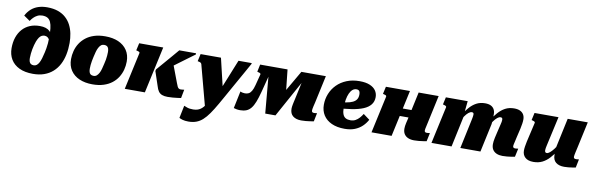

<svg xmlns="http://www.w3.org/2000/svg" viewBox="-60 -1362 6807 2201"><g transform="rotate(10 3343.5 -261.5)"><path d="M311 -663Q279 -663 253.5 -650Q228 -637 209 -617.5Q190 -598 177 -577L105 -627Q129 -673 164 -704Q199 -735 245.5 -750.5Q292 -766 349 -766Q421 -766 475 -747Q529 -728 567 -693.5Q605 -659 628 -614Q651 -569 661.5 -516.5Q672 -464 672 -408Q672 -336 659 -272Q646 -208 618.5 -155.5Q591 -103 548.5 -65Q506 -27 448.5 -6.5Q391 14 318 14Q224 14 159 -17Q94 -48 60.5 -104Q27 -160 27 -235Q27 -304 46 -360Q65 -416 101 -456.5Q137 -497 188 -518.5Q239 -540 303 -540Q342 -540 370.5 -531Q399 -522 419 -503.5Q439 -485 451 -458Q463 -431 470 -395L454 -322Q450 -363 439.5 -389Q429 -415 413 -427.5Q397 -440 376 -440Q357 -440 341.5 -431.5Q326 -423 313.5 -405Q301 -387 289 -357Q282 -337 275 -313Q268 -289 263.5 -263Q259 -237 256 -211Q253 -185 253 -159Q253 -134 259 -117Q265 -100 278 -92Q291 -84 310 -84Q330 -84 344.5 -95Q359 -106 371 -127.5Q383 -149 392.5 -181Q402 -213 411 -253Q416 -275 420.5 -301.5Q425 -328 428 -360.5Q431 -393 431 -430Q431 -491 426 -535Q421 -579 408 -607.5Q395 -636 371.5 -649.5Q348 -663 311 -663Z M1104 -240Q1111 -266 1115 -291Q1119 -316 1121 -339Q1123 -362 1123 -381Q1123 -404 1118 -420.5Q1113 -437 1101 -446Q1089 -455 1066 -455Q1045 -455 1030 -442.5Q1015 -430 1003.5 -408Q992 -386 984.5 -358Q977 -330 970 -299Q964 -273 959.5 -248Q955 -223 953 -200.5Q951 -178 951 -158Q951 -136 956 -119Q961 -102 973.5 -93Q986 -84 1008 -84Q1029 -84 1044 -97Q1059 -110 1070.5 -131.5Q1082 -153 1089.5 -181.5Q1097 -210 1104 -240ZM720 -229Q720 -277 732.5 -324.5Q745 -372 771 -413Q797 -454 837.5 -486Q878 -518 934 -536Q990 -554 1063 -554Q1151 -554 1216 -525.5Q1281 -497 1317.5 -442.5Q1354 -388 1354 -311Q1354 -262 1341.5 -215Q1329 -168 1303 -126.5Q1277 -85 1236.5 -53.5Q1196 -22 1140 -4Q1084 14 1011 14Q924 14 858.5 -14.5Q793 -43 756.5 -97.5Q720 -152 720 -229Z M1964 -168 1882 -385 1807 -298Q1858 -335 1911 -374.5Q1964 -414 2017.5 -453.5Q2071 -493 2120 -529V-543H1925Q1891 -503 1853 -458.5Q1815 -414 1776 -369Q1737 -324 1700 -281L1696 -262L1752 -95Q1762 -59 1778 -36.5Q1794 -14 1820 -4Q1846 6 1886 6Q1916 6 1943.5 3.5Q1971 1 1996 -2Q2021 -5 2040 -8L2059 -108Q2053 -108 2041.5 -106Q2030 -104 2019 -104Q2006 -104 1996.5 -109.5Q1987 -115 1980 -129Q1973 -143 1964 -168ZM1386 0H1620L1738 -543H1458L1439 -457L1448 -455Q1459 -452 1467 -449Q1475 -446 1478.5 -441.5Q1482 -437 1480 -431Z M2339 88 2416 -5 2505 -142 2410 -543H2173L2154 -457L2164 -455Q2177 -453 2184.5 -449.5Q2192 -446 2195.5 -441.5Q2199 -437 2201 -431ZM2440 -114 2360 -32Q2347 -2 2331.5 22Q2316 46 2296.5 63Q2277 80 2253 88.5Q2229 97 2198 97Q2153 97 2127 87Q2101 77 2091 73L2061 219Q2073 227 2100.5 235Q2128 243 2169 243Q2219 243 2259 228.5Q2299 214 2333.5 183Q2368 152 2403 102Q2438 52 2478 -18Q2503 -61 2530 -110Q2557 -159 2586.5 -211Q2616 -263 2646 -317Q2676 -371 2707 -425.5Q2738 -480 2767 -533L2768 -543H2614Q2592 -489 2570.5 -435.5Q2549 -382 2527.5 -328.5Q2506 -275 2484 -221.5Q2462 -168 2440 -114Z M3185 -543H2973L3021 0H3140L3439 -543H3346L3170 -239L3218 -237ZM2855 -303Q2843 -257 2828 -232Q2813 -207 2794.5 -197.5Q2776 -188 2751 -188Q2738 -188 2723.5 -191Q2709 -194 2697 -200L2655 0Q2667 4 2686.5 8Q2706 12 2730 12Q2771 12 2801.5 0Q2832 -12 2855.5 -40.5Q2879 -69 2898 -117.5Q2917 -166 2936 -238L3015 -543H2866L2848 -457L2858 -454Q2870 -452 2877 -448.5Q2884 -445 2887 -441Q2890 -437 2888 -431ZM3543 -128Q3543 -136 3545 -148.5Q3547 -161 3551.5 -180.5Q3556 -200 3562 -224L3631 -543H3397L3328 -222Q3323 -201 3319.5 -184.5Q3316 -168 3313.5 -155Q3311 -142 3309.5 -130.5Q3308 -119 3308 -108Q3308 -51 3343.5 -22.5Q3379 6 3441 6Q3468 6 3494 3.5Q3520 1 3543 -2.5Q3566 -6 3585 -9L3605 -107Q3601 -107 3596 -106.5Q3591 -106 3584.5 -105Q3578 -104 3571 -104Q3557 -104 3550 -109.5Q3543 -115 3543 -128Z M3946 14Q3857 14 3794 -15Q3731 -44 3698 -96Q3665 -148 3665 -217Q3665 -284 3689.5 -345Q3714 -406 3760.5 -453Q3807 -500 3873.5 -527Q3940 -554 4024 -554Q4096 -554 4143 -534Q4190 -514 4212.5 -480.5Q4235 -447 4235 -405Q4235 -354 4206.5 -317.5Q4178 -281 4123 -258Q4068 -235 3988.5 -222.5Q3909 -210 3806 -205L3809 -278Q3869 -280 3913.5 -287.5Q3958 -295 3987.5 -309Q4017 -323 4031.5 -345.5Q4046 -368 4046 -402Q4046 -420 4042 -432Q4038 -444 4028.5 -450Q4019 -456 4004 -456Q3978 -456 3958 -439Q3938 -422 3924 -391Q3910 -360 3902.5 -318Q3895 -276 3895 -226Q3895 -177 3906 -148Q3917 -119 3939.5 -106.5Q3962 -94 3995 -94Q4028 -94 4053 -107.5Q4078 -121 4098 -143.5Q4118 -166 4134 -192L4208 -137Q4185 -94 4149.5 -60Q4114 -26 4064 -6Q4014 14 3946 14Z M4436 -241H4742L4763 -331H4457ZM4258 0H4492L4610 -543H4330L4311 -457L4322 -454Q4333 -452 4340 -449Q4347 -446 4350 -441.5Q4353 -437 4352 -431ZM4856 -128Q4856 -136 4858.5 -148.5Q4861 -161 4865.5 -180.5Q4870 -200 4875 -224L4944 -543H4711L4642 -222Q4635 -194 4630.5 -174Q4626 -154 4624 -138.5Q4622 -123 4622 -108Q4622 -70 4638 -45Q4654 -20 4683.5 -7Q4713 6 4754 6Q4782 6 4807.5 3.5Q4833 1 4856 -2.5Q4879 -6 4898 -9L4919 -107Q4915 -107 4909.5 -106.5Q4904 -106 4898 -105Q4892 -104 4884 -104Q4870 -104 4863 -109.5Q4856 -115 4856 -128Z M4956 0H5190L5276 -404L5267 -397L5282 -543H5028L5009 -457L5018 -455Q5029 -452 5036.5 -449Q5044 -446 5047.5 -441.5Q5051 -437 5050 -431ZM5907 -233 5932 -339Q5939 -372 5943 -398.5Q5947 -425 5947 -448Q5947 -480 5933 -504Q5919 -528 5891.5 -541Q5864 -554 5822 -554Q5764 -554 5719.5 -530.5Q5675 -507 5638 -465Q5601 -423 5565 -368L5563 -298Q5586 -336 5607 -365Q5628 -394 5648 -410.5Q5668 -427 5686 -427Q5700 -427 5704.5 -420Q5709 -413 5709 -401Q5709 -390 5706.5 -376Q5704 -362 5699 -343L5676 -246Q5667 -209 5661.5 -183.5Q5656 -158 5654 -140.5Q5652 -123 5652 -108Q5652 -70 5668 -45Q5684 -20 5713.5 -7Q5743 6 5782 6Q5810 6 5835.5 3.5Q5861 1 5884 -2.5Q5907 -6 5926 -10L5947 -107Q5943 -107 5937.5 -106.5Q5932 -106 5926 -105Q5920 -104 5913 -104Q5899 -104 5892 -109.5Q5885 -115 5885 -128Q5885 -136 5888 -149Q5891 -162 5896 -183Q5901 -204 5907 -233ZM5292 0H5526L5597 -330Q5599 -342 5600 -358.5Q5601 -375 5601.5 -393Q5602 -411 5602.5 -426Q5603 -441 5603 -448Q5603 -480 5590 -504Q5577 -528 5551 -541Q5525 -554 5484 -554Q5427 -554 5383 -530.5Q5339 -507 5302.5 -465Q5266 -423 5230 -368L5229 -298Q5252 -336 5272.5 -365Q5293 -394 5313 -410.5Q5333 -427 5352 -427Q5365 -427 5369.5 -420.5Q5374 -414 5374 -402Q5374 -392 5371.5 -377Q5369 -362 5365 -343Z M6263 -201Q6259 -183 6256.5 -169Q6254 -155 6254 -143Q6254 -135 6256.5 -128.5Q6259 -122 6264 -118.5Q6269 -115 6277 -115Q6293 -115 6313.5 -132Q6334 -149 6357 -179Q6380 -209 6405 -247V-172Q6368 -117 6330 -75Q6292 -33 6247 -10.5Q6202 12 6143 12Q6080 12 6047.5 -18Q6015 -48 6015 -97Q6015 -120 6019 -146Q6023 -172 6030 -205L6082 -431Q6083 -437 6079.5 -441.5Q6076 -446 6068.5 -449Q6061 -452 6050 -455L6041 -457L6060 -543H6339ZM6613 -234Q6606 -204 6601.5 -183.5Q6597 -163 6594.5 -149.5Q6592 -136 6592 -128Q6592 -115 6599 -109.5Q6606 -104 6620 -104Q6630 -104 6639 -105.5Q6648 -107 6654 -107L6634 -9Q6617 -6 6595.5 -2.5Q6574 1 6550 3.5Q6526 6 6501 6Q6439 6 6404 -22.5Q6369 -51 6369 -108Q6369 -112 6369 -117Q6369 -122 6369 -129Q6369 -136 6369 -145L6358 -132L6446 -543H6680Z"/></g></svg>

Font: Roboto Serif Black
Style: Italic
Weight: 900
Italic angle: -10°
Version: Version 1.008